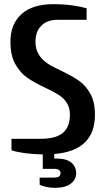

<svg xmlns="http://www.w3.org/2000/svg" viewBox="-20 -730 505 920"><path d="M170 155V121H235Q256 121 263 115.5Q270 110 270 100Q270 79 240 79H185V10Q138 9 97.5 3.5Q57 -2 35 -10V-65H175Q248 -65 281.5 -93.5Q315 -122 315 -180Q315 -215 299.5 -238Q284 -261 261 -275.5Q238 -290 196 -310Q143 -335 110 -358Q77 -381 53.5 -422.5Q30 -464 30 -530Q30 -614 82.5 -662Q135 -710 235 -710Q284 -710 327 -704Q370 -698 395 -690V-635H255Q206 -635 178 -607Q150 -579 150 -530Q150 -493 166.5 -467.5Q183 -442 207.5 -426Q232 -410 275 -390Q327 -365 358.5 -343Q390 -321 412.5 -281.5Q435 -242 435 -180Q435 -8 240 8V30H255Q299 30 322 49.5Q345 69 345 100Q345 131 318.5 150.5Q292 170 245 170Q223 170 206 166.5Q189 163 180.5 159.5Q172 156 170 155Z"/></svg>

Font: Cuprum
Style: Bold
Weight: 700
Designer: Jovanny Lemonad
Foundry: Jovanny Lemonad
Version: Version 2.000